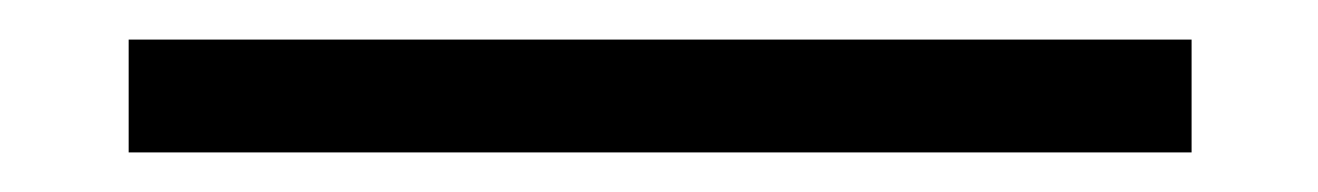

<svg xmlns="http://www.w3.org/2000/svg" viewBox="-20 43 666 97"><path d="M582 120H45V63H582Z"/></svg>

Font: Shippori Mincho ExtraBold
Style: Regular
Weight: 800
Designer: FONTDASU
Foundry: FONTDASU / Google Inc. / but / Adobe
Version: Version 3.110; ttfautohint (v1.8.3)